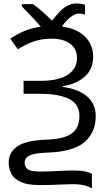

<svg xmlns="http://www.w3.org/2000/svg" viewBox="-20 -873 627 1107"><path d="M420 -853Q436 -853 449 -850.5Q462 -848 470 -846V-789Q464 -791 454.5 -793Q445 -795 436 -795Q413 -795 386.5 -774Q360 -753 337 -720Q425 -708 471 -661Q517 -614 517 -547Q517 -474 468.5 -431Q420 -388 342 -376V-372Q432 -360 482 -317Q532 -274 532 -203Q532 -109 467 -53.5Q402 2 253 7Q198 9 170 16.5Q142 24 132 37Q122 50 122 66Q122 88 139 102Q156 116 206 116Q250 116 281 114.5Q312 113 340 111.5Q368 110 402 110Q446 110 471 115.5Q496 121 510 129V214Q500 206 473 197.5Q446 189 397 189Q365 189 339 190.5Q313 192 282.5 193Q252 194 208 194Q139 194 100.5 176.5Q62 159 46 129.5Q30 100 30 65Q30 5 80.5 -29.5Q131 -64 251 -68Q349 -71 393.5 -103.5Q438 -136 438 -204Q438 -273 378 -302.5Q318 -332 218 -332H116V-407H214Q319 -407 371.5 -442.5Q424 -478 424 -538Q424 -592 384 -621Q344 -650 280 -650Q219 -650 172 -633Q125 -616 83 -589L39 -650Q76 -675 119 -693.5Q162 -712 215 -719Q190 -749 158.5 -781.5Q127 -814 106 -836V-849H170Q194 -833 224 -806.5Q254 -780 279 -754Q298 -777 319 -800Q340 -823 365 -838Q390 -853 420 -853Z"/></svg>

Font: Noto Sans
Style: Regular
Weight: 400
Designer: Monotype Design Team
Foundry: Monotype Imaging Inc.
Version: Version 1.902